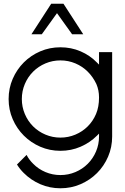

<svg xmlns="http://www.w3.org/2000/svg" viewBox="-20 -777 664 1020"><path d="M506.1 -500H575.8V-262.1V-52Q575.8 5.1 554.3 55.1Q532.8 105.1 495.5 142.4Q458.1 179.8 408.1 201.5Q358.1 223.2 301 223.2Q243.9 223.2 193.9 201.5Q143.9 179.8 106.1 141.9Q85.9 122.2 70.2 97L121.2 46Q134.8 72.2 156.1 92.9Q183.8 121.2 221.5 137.1Q259.1 153 301 153Q342.9 153 380.6 137.1Q418.2 121.2 446.2 93.2Q474.2 65.2 490.2 27.5Q506.1 -10.1 506.1 -52V-67.2Q501 -62.1 494.9 -56.1Q458.1 -19.2 408.1 2.5Q358.1 24.2 301 24.2Q243.9 24.2 193.9 2.5Q143.9 -19.2 106.6 -56.6Q69.2 -93.9 47.5 -143.9Q25.8 -193.9 25.8 -251Q25.8 -308.1 47.5 -358.1Q69.2 -408.1 106.6 -445.5Q143.9 -482.8 193.9 -504.3Q243.9 -525.8 301 -525.8Q358.1 -525.8 408.1 -504.3Q458.1 -482.8 494.9 -444.9Q501 -439.9 506.1 -433.8ZM96 -251Q96 -209.1 111.9 -171.5Q127.8 -133.8 155.8 -105.8Q183.8 -77.8 221.5 -61.9Q259.1 -46 301 -46Q342.9 -46 380.6 -61.9Q418.2 -77.8 446.2 -105.8Q474.2 -133.8 490.2 -171.5Q506.1 -209.1 506.1 -259.1Q506.1 -298 491.9 -330.8Q474.2 -368.2 446.2 -396.2Q418.2 -424.2 380.6 -440.2Q342.9 -456.1 301 -456.1Q259.1 -456.1 221.5 -440.2Q183.8 -424.2 155.8 -396.2Q127.8 -368.2 111.9 -330.6Q96 -292.9 96 -251ZM422.2 -594.9H363.1L282.8 -707.1L202 -594.9H147L252 -757.1H317.2Z"/></svg>

Font: Myanmar KatKuu
Style: Regular
Weight: 400
Designer: Khon Soe Zaw Thu
Foundry: MPUA
Version: Version 1.00 September 13, 2016, initial release